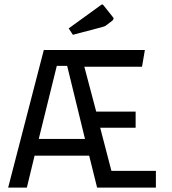

<svg xmlns="http://www.w3.org/2000/svg" viewBox="-20 -852 782 872"><path d="M179 -625H638L625 -549H363L417 -345H596V-272H435L486 -76H688V0H421L385 -145H137L102 0H17ZM366 -221 285 -553H238L156 -221ZM292 -723 437 -828Q442 -832 444 -832Q447 -832 450 -828L489 -779Q496 -771 496 -768Q496 -764 490 -758L465 -739Q457 -732 444 -729L311 -694Z"/></svg>

Font: Changa Light
Style: Regular
Weight: 300
Designer: Eduardo Rodriguez Tunni
Foundry: Eduardo Rodriguez Tunni
Version: Version 2.002; ttfautohint (v1.5) -l 8 -r 50 -G 110 -x 14 -H